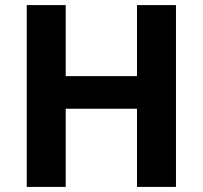

<svg xmlns="http://www.w3.org/2000/svg" viewBox="-20 -734 796 754"><path d="M671 0H518V-307H238V0H85V-714H238V-435H518V-714H671Z"/></svg>

Font: Noto Sans Lao Looped
Style: Bold
Weight: 700
Designer: Mark Frömberg, Ben Mitchell
Foundry: The Fontpad Ltd
Version: Version 1.001